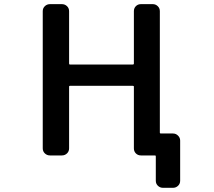

<svg xmlns="http://www.w3.org/2000/svg" viewBox="-20 -774 1040 932"><path d="M771.5 137.7Q756.8 137.7 746.6 127.9Q736.3 118.2 736.3 103.5V-14.6Q736.3 -19.5 732.4 -19.5H664.1Q649.4 -19.5 639.6 -29.3Q629.9 -39.1 629.9 -53.7V-353.5Q629.9 -357.4 625 -357.4H319.3Q315.4 -357.4 315.4 -353.5V-53.7Q315.4 -39.1 305.2 -29.3Q294.9 -19.5 280.3 -19.5H222.7Q208 -19.5 197.8 -29.3Q187.5 -39.1 187.5 -53.7V-719.7Q187.5 -734.4 197.8 -744.1Q208 -753.9 222.7 -753.9H280.3Q294.9 -753.9 305.2 -744.1Q315.4 -734.4 315.4 -719.7V-465.8Q315.4 -460.9 319.3 -460.9H625Q629.9 -460.9 629.9 -465.8V-719.7Q629.9 -734.4 639.6 -744.1Q649.4 -753.9 664.1 -753.9H721.7Q735.4 -753.9 745.6 -744.1Q755.9 -734.4 755.9 -719.7V-130.9Q755.9 -126 760.7 -126H819.3Q834 -126 844.2 -115.7Q854.5 -105.5 854.5 -91.8V103.5Q854.5 118.2 844.2 127.9Q834 137.7 819.3 137.7Z"/></svg>

Font: Rounded-L Mgen+ 1m medium
Style: Regular
Weight: 500
Designer: [Source Han Sans]
Ryoko NISHIZUKA  (kana & ideographs); Paul D. Hunt (Latin, Greek & Cyrillic); Wenlong ZHANG  (bopomofo
Version: Version 1.059.20150602